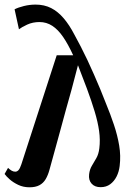

<svg xmlns="http://www.w3.org/2000/svg" viewBox="-25 -801 599 836"><path d="M68 -85.5 222 -560.5H293.5Q272 -607.5 250 -639.8Q228 -672 202.8 -688.5Q177.5 -705 147 -705Q117.5 -705 93.2 -693.8Q69 -682.5 57.5 -673.5L38.5 -760.5Q54 -768.5 79.2 -774.8Q104.5 -781 130 -781Q168 -781 197.8 -765.8Q227.5 -750.5 252.2 -721.5Q277 -692.5 298.5 -651Q312 -626.5 326.5 -598.5Q341 -570.5 355.5 -539.8Q370 -509 384 -477Q398 -445 411.5 -412.8Q425 -380.5 437 -349Q456 -303 471.2 -257.5Q486.5 -212 494 -167.2Q501.5 -122.5 496 -78Q493 -53 482.5 -32.2Q472 -11.5 454.8 1.2Q437.5 14 413 14Q387.5 14 373.8 -1.5Q360 -17 363 -42Q365.5 -63.5 375 -79.2Q384.5 -95 394.5 -112.5Q404.5 -130 407.5 -155.5Q412 -191.5 406.5 -230.8Q401 -270 387.2 -315.5Q373.5 -361 353.5 -415L314.5 -517L286.5 -410.5Q274.5 -368.5 262.2 -323.8Q250 -279 237.8 -234Q225.5 -189 213.5 -145.5Q201.5 -102 190.5 -62Q184 -38 173.8 -20.8Q163.5 -3.5 146.5 5.5Q129.5 14.5 103.5 14.5Q76.5 14.5 54.5 4Q32.5 -6.5 17.2 -20Q2 -33.5 -5 -43.5L10 -70Q18.5 -62 25.8 -57.8Q33 -53.5 41.5 -53.5Q49.5 -53.5 55.8 -60.5Q62 -67.5 68 -85.5Z"/></svg>

Font: Merriweather 72pt SemiBold
Style: Italic
Weight: 600
Italic angle: -7.8°
Version: Version 2.101